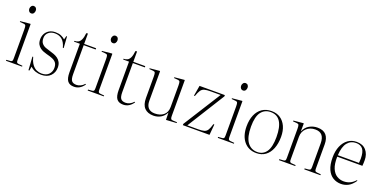

<svg xmlns="http://www.w3.org/2000/svg" viewBox="-16 -1505 4550 2294"><g transform="rotate(20 2258.5 -357.5)"><path d="M133 -635Q115 -635 104 -648.5Q93 -662 93 -680Q93 -700 104.5 -714.5Q116 -729 134 -729Q152 -729 163 -716.5Q174 -704 174 -684Q174 -665 163.5 -650Q153 -635 133 -635ZM44 0V-12L96 -16Q112 -18 117 -26Q122 -34 122 -60V-427Q122 -465 116 -476.5Q110 -488 89 -489L41 -493L42 -503L167 -515L171 -511V-59Q171 -35 176 -26.5Q181 -18 196 -16L249 -11V0Z M335 14 324 -155H334Q349 -96 374.5 -62.5Q400 -29 431 -15.5Q462 -2 495 -2Q556 -2 586.5 -36Q617 -70 617 -116Q617 -157 600.5 -180Q584 -203 552.5 -216.5Q521 -230 475 -241Q456 -246 433 -254.5Q410 -263 388.5 -278.5Q367 -294 353.5 -319Q340 -344 340 -383Q340 -420 356.5 -451.5Q373 -483 405.5 -503Q438 -523 485 -523Q527 -523 557.5 -510Q588 -497 609 -477L621 -523H630L640 -378L630 -377Q612 -445 575.5 -476.5Q539 -508 482 -508Q434 -508 402.5 -480.5Q371 -453 371 -409Q371 -366 390 -342.5Q409 -319 439.5 -307.5Q470 -296 503 -287Q526 -281 552.5 -271Q579 -261 602 -244.5Q625 -228 639.5 -201Q654 -174 654 -135Q654 -71 612 -28.5Q570 14 494 14Q458 14 423 2.5Q388 -9 356 -38L347 14Z M912 14Q856 14 830 -19.5Q804 -53 804 -131V-493H730V-503Q759 -503 779.5 -514Q800 -525 813.5 -554Q827 -583 833 -638L853 -641V-509H1005V-493H853V-123Q853 -62 871.5 -39.5Q890 -17 933 -17Q957 -17 983 -29Q1009 -41 1031 -66L1039 -60Q988 14 912 14Z M1172 -635Q1154 -635 1143 -648.5Q1132 -662 1132 -680Q1132 -700 1143.5 -714.5Q1155 -729 1173 -729Q1191 -729 1202 -716.5Q1213 -704 1213 -684Q1213 -665 1202.5 -650Q1192 -635 1172 -635ZM1083 0V-12L1135 -16Q1151 -18 1156 -26Q1161 -34 1161 -60V-427Q1161 -465 1155 -476.5Q1149 -488 1128 -489L1080 -493L1081 -503L1206 -515L1210 -511V-59Q1210 -35 1215 -26.5Q1220 -18 1235 -16L1288 -11V0Z M1537 14Q1481 14 1455 -19.5Q1429 -53 1429 -131V-493H1355V-503Q1384 -503 1404.5 -514Q1425 -525 1438.5 -554Q1452 -583 1458 -638L1478 -641V-509H1630V-493H1478V-123Q1478 -62 1496.5 -39.5Q1515 -17 1558 -17Q1582 -17 1608 -29Q1634 -41 1656 -66L1664 -60Q1613 14 1537 14Z M1922 14Q1848 14 1808 -27.5Q1768 -69 1768 -154V-427Q1768 -465 1762 -476.5Q1756 -488 1735 -489L1687 -493L1688 -503L1813 -515L1817 -511V-136Q1817 -78 1845.5 -47Q1874 -16 1929 -16Q1997 -16 2039.5 -51Q2082 -86 2082 -154V-427Q2082 -465 2076 -476.5Q2070 -488 2049 -489L2001 -493L2002 -503L2127 -515L2131 -511V-56Q2131 -31 2137.5 -21.5Q2144 -12 2163 -11L2215 -9V2L2082 10L2080 -81H2079Q2053 -31 2011.5 -8.5Q1970 14 1922 14Z M2293 0V-16L2594 -493H2469Q2417 -493 2388.5 -485Q2360 -477 2343.5 -452.5Q2327 -428 2309 -377L2297 -376L2320 -509H2642V-493L2344 -16H2482Q2531 -16 2558 -24Q2585 -32 2601 -57.5Q2617 -83 2632 -136H2644L2632 0Z M2826 -635Q2808 -635 2797 -648.5Q2786 -662 2786 -680Q2786 -700 2797.5 -714.5Q2809 -729 2827 -729Q2845 -729 2856 -716.5Q2867 -704 2867 -684Q2867 -665 2856.5 -650Q2846 -635 2826 -635ZM2737 0V-12L2789 -16Q2805 -18 2810 -26Q2815 -34 2815 -60V-427Q2815 -465 2809 -476.5Q2803 -488 2782 -489L2734 -493L2735 -503L2860 -515L2864 -511V-59Q2864 -35 2869 -26.5Q2874 -18 2889 -16L2942 -11V0Z M3231 14Q3130 14 3071.5 -57Q3013 -128 3013 -248Q3013 -331 3039 -392Q3065 -453 3114.5 -487Q3164 -521 3235 -521Q3300 -521 3346.5 -489.5Q3393 -458 3418.5 -402Q3444 -346 3444 -270Q3444 -184 3418.5 -120Q3393 -56 3345.5 -21Q3298 14 3231 14ZM3237 -2Q3311 -2 3352 -61.5Q3393 -121 3393 -248Q3393 -506 3228 -506Q3151 -506 3107.5 -448Q3064 -390 3064 -263Q3064 -130 3110 -66Q3156 -2 3237 -2Z M3515 0V-12L3569 -16Q3585 -18 3590 -26Q3595 -34 3595 -60V-427Q3595 -465 3589 -476.5Q3583 -488 3562 -489L3514 -493L3515 -503L3640 -515L3644 -511L3643 -414H3645Q3668 -470 3715 -496.5Q3762 -523 3817 -523Q3892 -523 3928 -481.5Q3964 -440 3964 -364V-57Q3964 -35 3969.5 -26.5Q3975 -18 3994 -16L4042 -12V0H3837V-12L3884 -16Q3904 -18 3909.5 -27Q3915 -36 3915 -58V-359Q3915 -493 3800 -493Q3733 -493 3688.5 -452Q3644 -411 3644 -344V-59Q3644 -36 3648.5 -27Q3653 -18 3669 -16L3722 -12V0Z M4306 14Q4250 14 4204.5 -13.5Q4159 -41 4132.5 -99.5Q4106 -158 4106 -250Q4106 -333 4132.5 -394.5Q4159 -456 4206 -489.5Q4253 -523 4315 -523Q4394 -523 4436 -474Q4478 -425 4478 -350Q4478 -335 4477.5 -315.5Q4477 -296 4475 -277H4155Q4153 -184 4176.5 -129Q4200 -74 4240 -50Q4280 -26 4326 -26Q4368 -26 4403.5 -41.5Q4439 -57 4473 -94L4480 -88Q4442 -32 4399 -9Q4356 14 4306 14ZM4156 -296H4425Q4428 -328 4428 -350Q4428 -433 4399.5 -470.5Q4371 -508 4312 -508Q4245 -508 4203.5 -457Q4162 -406 4156 -296Z"/></g></svg>

Font: Literata 72pt ExtraLight
Style: Regular
Weight: 200
Designer: Latin by Veronika Burian and Jose Scaglione. Greek by Irene Vlachou. Cyrillic by Vera Evstafieva.
Foundry: TypeTogether
Version: Version 3.002